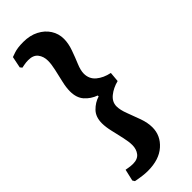

<svg xmlns="http://www.w3.org/2000/svg" viewBox="-258 -681 837 837"><g transform="rotate(-45 160.5 -263.0)"><path d="M89.6 128.5Q73.4 128.5 56.8 126.3Q40.2 124.1 28.9 122Q17.7 119.8 17.7 119.8L11.5 109.8L24 55.9Q24 55.9 38.5 58.4Q53 60.9 65.1 60.9Q94 60.9 107.6 43.5Q121.1 26.1 121.1 0.5Q121.1 -19.8 114.6 -48.6Q108.1 -77.5 101.1 -107.6Q94.1 -137.7 94.1 -160Q94.1 -199.3 116.1 -221.8Q138.1 -244.4 167.1 -253.3V-258.8Q135.5 -270.3 114.8 -293.8Q94.1 -317.4 94.1 -357Q94.1 -380.9 101.1 -410.5Q108.1 -440.2 114.6 -469.4Q121.1 -498.5 121.1 -518.8Q121.1 -545.8 106.9 -564.1Q92.7 -582.3 62.3 -582.3Q48.6 -582.3 34.7 -579.6Q20.8 -576.8 20.8 -576.8L13.3 -585.9L24 -638.7Q24 -638.7 45.2 -646.1Q66.4 -653.5 102.4 -653.5Q143.3 -653.5 173.7 -637.7Q204.2 -622 220.9 -595.7Q237.7 -569.4 237.7 -537.5Q237.7 -509.4 226.3 -477.5Q215 -445.6 203.1 -417.4Q191.3 -389.3 191.3 -369.2Q191.3 -336.2 215.5 -315.9Q239.7 -295.6 277 -287.9L273 -242.1Q239.2 -233.5 215.2 -214.1Q191.3 -194.7 191.3 -167.3Q191.3 -145.2 203.1 -114.8Q215 -84.4 226.3 -52.5Q237.7 -20.7 237.7 8Q237.7 58.5 198.2 93.5Q158.8 128.5 89.6 128.5Z"/></g></svg>

Font: Alegreya
Style: Regular
Weight: 400
Designer: Juan Pablo del Peral
Foundry: Huerta Tipografica
Version: Version 2.009